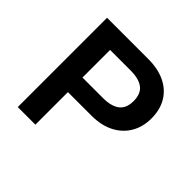

<svg xmlns="http://www.w3.org/2000/svg" viewBox="-170 -888 1072 1072"><g transform="rotate(45 365.5 -352.5)"><path d="M101 0V-705H426Q503 -705 558.5 -678.5Q614 -652 644 -602Q674 -552 674 -483Q674 -415 643.5 -364Q613 -313 557.5 -285Q502 -257 426 -257H240V0ZM240 -372H402Q467 -372 501 -398Q535 -424 535 -481Q535 -538 501.5 -564Q468 -590 402 -590H240Z"/></g></svg>

Font: Nunito Sans 6pt
Style: Bold
Weight: 700
Version: Version 3.101;gftools[0.9.27]